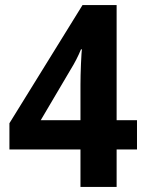

<svg xmlns="http://www.w3.org/2000/svg" viewBox="-20 -734 575 754"><path d="M296 0V-147H17V-250L304 -714H438V-262H518V-147H438V0ZM140 -262H296V-401Q296 -417 296.5 -439Q297 -461 298 -483.5Q299 -506 300 -521.5Q301 -537 302 -540H298Q281 -499 258 -462Z"/></svg>

Font: Noto Sans Tamil SemiCondensed
Style: Bold
Weight: 700
Width: 4
Designer: Jelle Bosma - Monotype Design Team
Foundry: Monotype Imaging Inc.
Version: Version 2.004; ttfautohint (v1.8.4.7-5d5b)